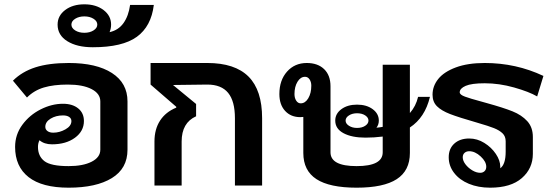

<svg xmlns="http://www.w3.org/2000/svg" viewBox="-20 -860 2564 890"><path d="M571 -390V-166Q571 -79 498.5 -34.5Q426 10 298 10Q175 10 112.5 -39Q50 -88 50 -179Q50 -236 83.5 -281.5Q117 -327 168.5 -353Q220 -379 272 -379Q316 -379 342.5 -357.5Q369 -336 369 -299Q369 -252 327.5 -221.5Q286 -191 221 -191Q185 -191 163 -210Q156 -196 156 -179Q156 -136 186 -113Q216 -90 298 -90Q365 -90 405 -110.5Q445 -131 445 -166V-390Q445 -426 404.5 -447Q364 -468 294 -468Q229 -468 183.5 -454.5Q138 -441 105 -408L40 -486Q82 -528 144.5 -548Q207 -568 299 -568Q427 -568 499 -521.5Q571 -475 571 -390ZM190 -272Q190 -260 200 -252.5Q210 -245 227 -245Q256 -245 283.5 -260.5Q311 -276 311 -299Q311 -311 300.5 -318Q290 -325 272 -325Q239 -325 214.5 -310Q190 -295 190 -272Z M693 -837Q681 -738 614.5 -689.5Q548 -641 410 -641Q337 -641 292 -669Q247 -697 247 -746Q247 -787 282 -813.5Q317 -840 371 -840Q425 -840 460 -813.5Q495 -787 495 -746Q495 -728 488 -711Q529 -720 552.5 -753Q576 -786 583 -837ZM431 -746Q431 -762 413.5 -773Q396 -784 371 -784Q346 -784 328.5 -773Q311 -762 311 -746Q311 -730 328.5 -719Q346 -708 371 -708Q396 -708 413.5 -719Q431 -730 431 -746Z M696 -204Q696 -261 722 -301Q748 -341 797 -361V-365L678 -468V-568H941Q1069 -568 1132 -505Q1195 -442 1195 -312V0H1069V-312Q1069 -391 1037.5 -429.5Q1006 -468 941 -468L782 -466L889 -378V-321Q822 -291 822 -204V0H696Z M1880 -269V-151Q1880 -69 1819 -29.5Q1758 10 1633 10Q1508 10 1447 -29.5Q1386 -69 1386 -151V-318Q1381 -317 1372 -317Q1328 -317 1301.5 -346Q1275 -375 1275 -424Q1275 -488 1310.5 -528Q1346 -568 1402 -568Q1453 -568 1482.5 -539.5Q1512 -511 1512 -460V-154Q1512 -90 1633 -90Q1754 -90 1754 -154V-227Q1714 -222 1674 -222Q1611 -222 1572.5 -242.5Q1534 -263 1534 -301Q1534 -333 1562.5 -354Q1591 -375 1635 -375Q1679 -375 1707.5 -354Q1736 -333 1736 -301Q1736 -282 1725 -268Q1745 -270 1754 -272V-560H1880V-336Q1908 -368 1918 -411H1973Q1950 -315 1880 -269ZM1374 -381Q1395 -381 1409 -404.5Q1423 -428 1423 -463Q1423 -480 1415 -492Q1407 -504 1394 -504Q1373 -504 1359 -481Q1345 -458 1345 -424Q1345 -406 1353 -393.5Q1361 -381 1374 -381ZM1688 -301Q1688 -315 1673 -325Q1658 -335 1635 -335Q1613 -335 1597.5 -325Q1582 -315 1582 -301Q1582 -287 1597.5 -277Q1613 -267 1635 -267Q1658 -267 1673 -277Q1688 -287 1688 -301Z M2111 -432Q2111 -421 2135.5 -412Q2160 -403 2205 -391L2237 -382Q2313 -361 2355.5 -344Q2398 -327 2424 -298.5Q2450 -270 2450 -225V-147Q2450 -79 2399 -34.5Q2348 10 2252 10Q2197 10 2153.5 -8Q2110 -26 2085 -58.5Q2060 -91 2060 -131Q2060 -171 2086 -194.5Q2112 -218 2155 -218Q2192 -218 2225 -197.5Q2258 -177 2278.5 -146.5Q2299 -116 2299 -87V-80Q2324 -98 2324 -157V-205Q2324 -228 2309.5 -242Q2295 -256 2270 -266Q2245 -276 2193 -291Q2106 -316 2066 -331.5Q2026 -347 2005.5 -367.5Q1985 -388 1985 -421Q1985 -461 2011.5 -494Q2038 -527 2093 -547.5Q2148 -568 2227 -568Q2372 -568 2499 -508L2470 -413Q2432 -435 2363 -454.5Q2294 -474 2227 -474Q2166 -474 2138.5 -462Q2111 -450 2111 -432ZM2234 -87Q2234 -111 2208 -135Q2182 -159 2155 -159Q2142 -159 2133.5 -151.5Q2125 -144 2125 -131Q2125 -115 2137.5 -98.5Q2150 -82 2169 -70.5Q2188 -59 2206 -59Q2218 -59 2226 -66.5Q2234 -74 2234 -87Z"/></svg>

Font: KoHo
Style: Bold
Weight: 700
Designer: Cadson Demak & Katatrad Team
Foundry: Cadson Demak Co.,Ltd.
Version: Version 1.000; ttfautohint (v1.6)